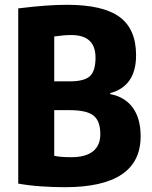

<svg xmlns="http://www.w3.org/2000/svg" viewBox="-20 -770 632 800"><path d="M250 10Q203 10 151.5 6.5Q100 3 56 -5V-735Q121 -743 169 -746.5Q217 -750 259 -750Q409 -750 478 -699.5Q547 -649 547 -540Q547 -411 439 -382V-378Q501 -366 533.5 -321Q566 -276 566 -202Q566 10 250 10ZM277 -115Q337 -115 367.5 -139.5Q398 -164 398 -211Q398 -266 369.5 -288.5Q341 -311 271 -311H206V-121Q217 -118 235.5 -116.5Q254 -115 277 -115ZM270 -431Q331 -431 354.5 -452.5Q378 -474 378 -530Q378 -624 277 -624Q260 -624 243.5 -622.5Q227 -621 206 -618V-431Z"/></svg>

Font: Encode Sans Compressed
Style: ExtraBold
Weight: 800
Designer: Pablo Impallari, Andres Torresi
Foundry: Pablo Impallari, Andres Torresi
Version: Version 1.000; ttfautohint (v1.00) -l 8 -r 50 -G 200 -x 14 -